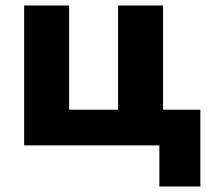

<svg xmlns="http://www.w3.org/2000/svg" viewBox="-20 -530 766 700"><path d="M68 0V-510H232V-130H410.5V-510H574.5V0ZM561 150V0H504.5V-130H710.5V150Z"/></svg>

Font: Geologica Cursive
Style: Bold
Weight: 700
Designer: Sindre Bremnes, Frode Helland
Foundry: Monokrom Skriftforlag AS
Version: Version 1.010;gftools[0.9.28]